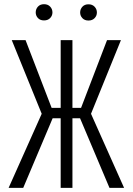

<svg xmlns="http://www.w3.org/2000/svg" viewBox="-20 -904 640 924"><path d="M365.2 -335H328.6V0H272V-335H233.4L91.8 0H21.5L180.7 -356.4L36.6 -710.9H103L228.5 -384.8H272V-710.9H328.6V-384.8H370.1L495.1 -710.9H562L418 -356.4L577.1 0H506.8ZM151.9 -844.2Q151.9 -860.4 162.6 -872.1Q173.3 -883.8 191.9 -883.8Q210.4 -883.8 221.4 -872.1Q232.4 -860.4 232.4 -844.2Q232.4 -828.6 221.4 -817.1Q210.4 -805.7 191.9 -805.7Q173.3 -805.7 162.6 -817.1Q151.9 -828.6 151.9 -844.2ZM365.7 -843.8Q365.7 -859.9 376.5 -871.6Q387.2 -883.3 405.8 -883.3Q424.3 -883.3 435.3 -871.6Q446.3 -859.9 446.3 -843.8Q446.3 -828.1 435.3 -816.7Q424.3 -805.2 405.8 -805.2Q387.2 -805.2 376.5 -816.7Q365.7 -828.1 365.7 -843.8Z"/></svg>

Font: Roboto Mono Light
Style: Regular
Weight: 300
Designer: Google
Version: Version 2.000985; 2015; ttfautohint (v1.3)